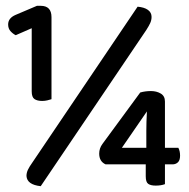

<svg xmlns="http://www.w3.org/2000/svg" viewBox="-20 -634 650 660"><path d="M89 -537 34 -513Q24 -518 16 -527Q8 -536 8 -550Q8 -572 34 -583L107 -614H120Q157 -614 157 -575V-293Q151 -291 142.5 -289Q134 -287 125 -287Q108 -287 98.5 -293.5Q89 -300 89 -320ZM481 -69H343Q321 -79 321 -106Q321 -124 332 -139L462 -316Q479 -321 499 -321Q518 -321 532.5 -312.5Q547 -304 547 -285V-126H593Q599 -115 599 -99Q599 -83 591.5 -76Q584 -69 573 -69H547V-1Q534 4 515 4Q498 4 489.5 -2Q481 -8 481 -28ZM483 -184Q483 -197 483.5 -215.5Q484 -234 485 -251L399 -126H483ZM453 -611Q476 -609 488.5 -600Q501 -591 501 -576Q501 -565 496.5 -555Q492 -545 483 -531L120 6Q73 1 71 -29Q71 -40 76 -50.5Q81 -61 91 -75Z"/></svg>

Font: Baloo Tammudu 2 Medium
Style: Regular
Weight: 500
Designer: Maithili Shingre, Omkar Shende and Ek Type
Foundry: Ek Type
Version: Version 1.640;hotconv 1.0.111;makeotfexe 2.5.65597; ttfautoh